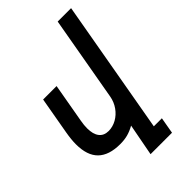

<svg xmlns="http://www.w3.org/2000/svg" viewBox="-283 -873 1165 1165"><g transform="rotate(-45 300.0 -290.0)"><path d="M198 20Q102 20 54.2 -26.8Q6.5 -73.5 6.5 -169.5Q6.5 -209.5 16 -264L58 -502.5H173.5L129 -250Q123 -217 123 -190Q123 -139.5 143.8 -112.8Q164.5 -86 204.5 -86Q239.5 -86 272.5 -104.2Q305.5 -122.5 328.5 -155Q351.5 -187.5 358.5 -227.5L455 -774.5H570L418 87.5H487L468.5 193H284.5L323.5 -13Q292 4.5 263 12.2Q234 20 198 20Z"/></g></svg>

Font: JuliaMono SemiBoldItalic
Style: Regular
Weight: 600
Italic angle: -9°
Monospace: yes
Designer: cormullion
Foundry: corm
Version: Version 0.049; ttfautohint (v1.8.4)